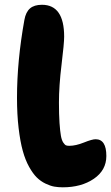

<svg xmlns="http://www.w3.org/2000/svg" viewBox="-20 -780 469 811"><path d="M245.1 11.2Q226.1 11.2 209.5 8.3Q192.9 5.4 172.4 -4.4Q151.9 -14.2 135.5 -30.3Q119.1 -46.4 103 -75.2Q86.9 -104 76.2 -142.8Q65.4 -181.6 58.6 -239Q51.8 -296.4 51.8 -367.2Q51.8 -522.5 83 -695.8Q88.9 -729 106.7 -744.4Q124.5 -759.8 157.2 -759.8Q251 -759.8 251 -625Q251 -597.2 240 -507.1Q229 -417 229 -347.2Q229 -295.9 231.4 -260.5Q233.9 -225.1 237.3 -206.3Q240.7 -187.5 247.3 -177.7Q253.9 -168 259 -166Q264.2 -164.1 272.9 -164.1Q299.8 -164.1 334.5 -178Q369.1 -191.9 383.8 -191.9Q429.2 -191.9 429.2 -121.1Q429.2 -61 376.5 -24.9Q323.7 11.2 245.1 11.2Z"/></svg>

Font: Shantell Sans Irregular
Style: Regular
Weight: 800
Designer: Stephen Nixon, Anya Danilova, Shantell Martin
Foundry: Arrow Type
Version: Version 1.006;[9816181b4]